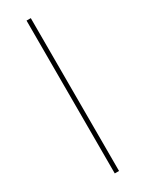

<svg xmlns="http://www.w3.org/2000/svg" viewBox="-181 -693 548 723"><g transform="rotate(-30 93.0 -332.0)"><path d="M102.5 0H84V-664.5H102.5Z"/></g></svg>

Font: Anek Devanagari Medium Thin
Style: Regular
Weight: 250
Version: Version 1.003